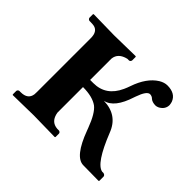

<svg xmlns="http://www.w3.org/2000/svg" viewBox="-109 -581 725 725"><g transform="rotate(45 253.0 -218.5)"><path d="M85 -71.8V-359.9Q85 -394.5 60.1 -400.4Q51.8 -401.9 42 -401.9H35.2Q28.3 -403.8 26.9 -410.2V-429.2L28.8 -431.2Q29.8 -431.2 139.2 -429.2L252.9 -431.2L254.9 -429.2V-410.2Q253.4 -403.3 247.1 -401.9H237.8Q198.2 -392.6 194.8 -359.9V-246.1H211.9Q278.8 -246.1 309.1 -312.5Q314.5 -324.2 318.8 -336.9Q340.8 -401.4 382.8 -427.7Q399.9 -438 416 -438Q459 -438 471.2 -405.8Q473.6 -397.9 474.1 -391.1Q474.1 -368.7 451.7 -356Q443.8 -352.1 437 -352.1Q419.4 -352.5 410.2 -360.8Q403.8 -367.7 393.1 -368.2Q376.5 -368.2 360.8 -323.2Q359.9 -319.8 358.9 -317.9Q333 -236.3 287.1 -227.1Q362.3 -225.6 388.2 -157.2Q435.1 -39.1 472.2 -33.2H479Q487.8 -31.2 488.8 -23.9V-1L486.8 1L403.8 0Q359.4 -1 321.8 -102.5Q320.3 -106.9 317.9 -112.8Q296.4 -170.4 272.9 -188.5Q245.6 -208 194.8 -208V-71.8Q201.2 -30.3 237.8 -27.8H247.1Q253.9 -25.9 254.9 -20V-1L252.9 1Q252 1 139.2 -1L28.8 1L26.9 -1V-20Q28.8 -26.9 35.2 -27.8H42Q80.1 -27.8 84.5 -59.1Q85 -65.4 85 -71.8Z"/></g></svg>

Font: Linux Libertine O
Style: Semibold
Weight: 700
Designer: Philipp H. Poll
Foundry: Philipp H. Poll
Version: Version 5.0.0